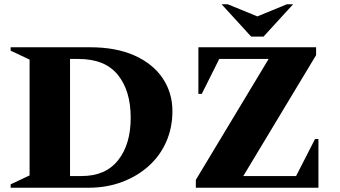

<svg xmlns="http://www.w3.org/2000/svg" viewBox="-20 -882 1596 902"><path d="M30 0V-16L119 -58V-602L30 -644V-660H402Q526 -660 612.5 -621Q699 -582 744.5 -514Q790 -446 790 -360Q790 -282 761 -216Q732 -150 678.5 -102Q625 -54 553 -27Q481 0 395 0ZM349 -605H309V-55H364Q476 -55 535 -129.5Q594 -204 594 -329Q594 -456 533.5 -530.5Q473 -605 349 -605ZM900 0V-37L1242 -605H1010L928 -441H912V-660H1465V-623L1123 -55H1371L1460 -229H1476V0ZM1160 -710 1021 -862H1050L1189 -805L1328 -862H1357L1218 -710Z"/></svg>

Font: Spectral ExtraBold
Style: Regular
Weight: 800
Designer: Jean-Baptiste Levee
Foundry: Production Type
Version: Version 2.001